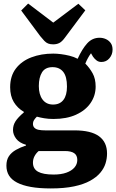

<svg xmlns="http://www.w3.org/2000/svg" viewBox="-20 -828 652 1078"><path d="M265 230Q200 230 153 221.5Q106 213 75.5 197Q45 181 30.5 157.5Q16 134 16 102Q16 70 30 49Q44 28 69.5 13.5Q95 -1 126 -11V-15Q88 -26 70.5 -49.5Q53 -73 53 -98Q53 -125 67 -147Q81 -169 114 -197V-200Q78 -221 57.5 -255Q37 -289 37 -338Q37 -401 69 -443Q101 -485 156 -506Q211 -527 279 -527Q299 -527 322.5 -524Q346 -521 370.5 -515Q395 -509 416 -498Q441 -553 469.5 -584.5Q498 -616 539 -616Q558 -616 574.5 -608.5Q591 -601 601.5 -586.5Q612 -572 612 -549Q612 -522 594.5 -501Q577 -480 549 -480Q534 -480 522.5 -488.5Q511 -497 502 -510L491 -529Q482 -517 474 -502.5Q466 -488 459 -471Q483 -447 500 -416.5Q517 -386 517 -342Q517 -291 488.5 -249.5Q460 -208 407 -184Q354 -160 280 -160Q252 -160 228.5 -164Q205 -168 187 -173Q176 -162 170.5 -153Q165 -144 165 -133Q165 -119 173.5 -110.5Q182 -102 197.5 -99Q213 -96 234 -96H398Q491 -96 536 -63Q581 -30 581 34Q581 62 572.5 89.5Q564 117 543 142Q522 167 486 187Q450 207 395.5 218.5Q341 230 265 230ZM281 152Q323 152 352.5 141.5Q382 131 398 112.5Q414 94 414 70Q414 44 396.5 32Q379 20 344 20H197Q182 33 173.5 49.5Q165 66 165 85Q165 120 193.5 136Q222 152 281 152ZM278 -241Q316 -241 336 -267Q356 -293 356 -342Q356 -398 335 -424.5Q314 -451 275 -451Q234 -451 216 -422Q198 -393 198 -345Q198 -297 219 -269Q240 -241 278 -241ZM279 -579Q262 -579 250.5 -583.5Q239 -588 229 -598.5Q219 -609 206 -625L99 -769L138 -808L279 -701L420 -807L459 -770L344 -616Q328 -594 313 -586.5Q298 -579 279 -579Z"/></svg>

Font: Literata 18pt
Style: Bold
Weight: 700
Designer: Latin by Veronika Burian and Jose Scaglione. Greek by Irene Vlachou. Cyrillic by Vera Evstafieva.
Foundry: TypeTogether
Version: Version 3.103;gftools[0.9.29]